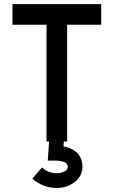

<svg xmlns="http://www.w3.org/2000/svg" viewBox="-20 -704 565 955"><path d="M483.4 -683.6V-581.1H314V0H211.4V-581.1H42V-683.6ZM316.9 125.5Q316.9 116.2 310.8 109.6Q304.7 103 294.7 100.1Q284.7 97.2 275.6 95.9Q266.6 94.7 256.8 94.7H217.8L224.6 -7.8V-15.1H297.9V-4.9L295.9 24.4Q320.8 28.8 339.1 38.8Q357.4 48.8 366.9 59.6Q376.5 70.3 382.1 84.2Q387.7 98.1 388.9 107.2Q390.1 116.2 390.1 125.5Q390.1 174.8 345.7 205.6Q309.1 231 262.7 231Q194.3 231 140.6 184.6L188.5 128.9Q221.7 157.7 262.7 157.7Q280.8 157.7 298.8 149.7Q316.9 141.6 316.9 125.5Z"/></svg>

Font: Anka/Coder Condensed
Style: Bold
Weight: 700
Width: 4
Monospace: yes
Version: Version 001.100